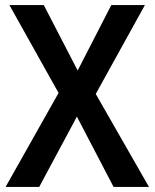

<svg xmlns="http://www.w3.org/2000/svg" viewBox="-20 -734 607 754"><path d="M2 0 210 -369 17 -714H152L285 -457L417 -714H549L356 -365L565 0H426L282 -276L134 0Z"/></svg>

Font: Noto Sans SemiCondensed SemiBold
Style: Regular
Weight: 600
Width: 4
Designer: Monotype Design Team
Foundry: Monotype Imaging Inc.
Version: Version 2.013; ttfautohint (v1.8.4.7-5d5b)